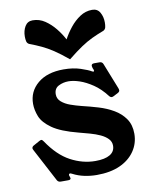

<svg xmlns="http://www.w3.org/2000/svg" viewBox="-79 -736 636 808"><g transform="rotate(-10 238.5 -332.5)"><path d="M398 -304Q392 -301 389 -301Q383 -301 378 -307Q352 -341 323 -360.5Q294 -380 267.5 -389Q241 -398 220 -398Q197 -398 177.5 -388Q158 -378 158 -353Q158 -334 173 -321Q188 -308 210.5 -300Q233 -292 257 -286Q291 -278 326 -267.5Q361 -257 390 -240Q419 -223 437 -197Q455 -171 455 -133Q455 -92 432.5 -59Q410 -26 369 -7.5Q328 11 270 11Q243 11 217 5.5Q191 0 168 -12Q162 -15 160 -15Q154 -15 154 -9Q154 -8 154.5 -6Q155 -4 156 -2Q158 4 158 5Q158 12 147 12H115Q105 12 100 4L25 -138Q22 -144 22 -146Q22 -153 29 -157L56 -172Q62 -175 64 -175Q69 -175 74 -167Q117 -103 168.5 -75.5Q220 -48 274 -48Q315 -48 336.5 -61Q358 -74 358 -99Q358 -116 346 -128.5Q334 -141 314.5 -150Q295 -159 271.5 -165.5Q248 -172 225 -178Q151 -197 115 -222.5Q79 -248 68 -276Q57 -304 57 -330Q57 -383 97.5 -417Q138 -451 208 -451Q249 -451 280.5 -440.5Q312 -430 325 -422Q329 -420 331 -420Q334 -420 334 -423Q334 -425 333 -428Q332 -431 330 -435Q329 -439 328.5 -441.5Q328 -444 328 -445Q328 -454 340 -454H363Q374 -454 378 -444L422 -333Q423 -330 423.5 -328Q424 -326 424 -324Q424 -318 417 -314ZM243 -573Q256.1 -597.6 275 -621.4Q294 -645.2 318 -661.1Q342 -677 370.2 -677Q392.8 -677 403.4 -658.4Q414 -639.8 414 -615.5Q414 -604 412 -595.2Q410 -586.4 402 -582Q373 -571 350.6 -560.3Q328.2 -549.7 303.6 -533.3Q279 -517 243 -488Q208 -517 183.2 -533.3Q158.3 -549.7 135.7 -560.3Q113 -571 84 -582Q76 -586.4 74 -595Q72 -603.8 72 -615.4Q72 -640 83 -658.5Q94 -677 116 -677Q144.7 -677 168.3 -661Q192 -645 211 -621.5Q230 -598 243 -573Z"/></g></svg>

Font: Young Serif Light
Style: Regular
Weight: 300
Designer: Bastien Sozeau
Foundry: NBR — Bastien Sozeau
Version: Version 5.001